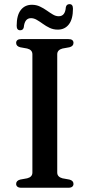

<svg xmlns="http://www.w3.org/2000/svg" viewBox="-20 -884 422 904"><path d="M249.5 -71.5Q249.5 -61 256 -54.2Q262.5 -47.5 274 -44.5L307 -38.5Q326 -33.5 326 -18Q326 -10 320.2 -5Q314.5 0 301.5 0H80.5Q68 0 62 -5Q56 -10 56 -18Q56 -33.5 75 -38.5L108 -44.5Q120 -47.5 126.2 -54.2Q132.5 -61 132.5 -71.5V-628.5Q132.5 -639 126.2 -645.8Q120 -652.5 108 -655.5L75 -661.5Q56 -666.5 56 -682Q56 -690.5 62 -695.2Q68 -700 80.5 -700H301.5Q314.5 -700 320.2 -695.2Q326 -690.5 326 -682Q326 -666.5 307 -661.5L274 -655.5Q262.5 -652.5 256 -645.8Q249.5 -639 249.5 -628.5ZM252 -744.5Q231 -744.5 213.8 -752.8Q196.5 -761 181.8 -771.8Q167 -782.5 153.2 -790.5Q139.5 -798.5 126 -798.5Q96 -798.5 92 -755.5Q89 -741.5 75 -741.5Q58.5 -741.5 58.5 -762.5Q58.5 -812 77.8 -836.8Q97 -861.5 130 -861.5Q151 -861.5 168.2 -853.2Q185.5 -845 200.2 -834.5Q215 -824 228.8 -815.8Q242.5 -807.5 256.5 -807.5Q287 -807.5 290 -850Q293 -864.5 307.5 -864.5Q323.5 -864.5 323.5 -843Q323.5 -794 304.2 -769.2Q285 -744.5 252 -744.5Z"/></svg>

Font: Fraunces 11pt
Style: Regular
Weight: 400
Version: Version 1.000;[b76b70a41]